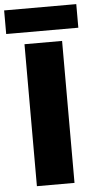

<svg xmlns="http://www.w3.org/2000/svg" viewBox="-107 -960 498 997"><g transform="rotate(-5 142.0 -462.0)"><path d="M44 0V-740H240V0ZM-46 -801V-924H330V-801Z"/></g></svg>

Font: Encode Sans Condensed Condensed Black
Style: Regular
Weight: 900
Width: 3
Designer: Multiple Designers
Foundry: Impallari Type
Version: Version 3.000; ttfautohint (v1.8.3) -l 8 -r 50 -G 200 -x 14 